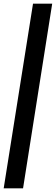

<svg xmlns="http://www.w3.org/2000/svg" viewBox="-77 -811 303 1041"><path d="M206 -791 48 210H-57L102 -791Z"/></svg>

Font: Georama ExtraCondensed
Style: Bold Italic
Weight: 700
Width: 2
Italic angle: -9°
Designer: Jean-Baptiste Levee
Foundry: Production Type
Version: Version 1.000